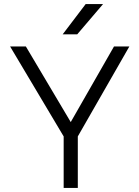

<svg xmlns="http://www.w3.org/2000/svg" viewBox="-20 -930 690 950"><path d="M295 -255 30 -700H108L330 -326L544 -700H620L365 -255V0H295ZM404 -910H490L362 -760H290Z"/></svg>

Font: PT Root UI Web
Style: Regular
Weight: 400
Designer: Vitaly Kuzmin
Foundry: ParaType Ltd.
Version: Version 1.000W